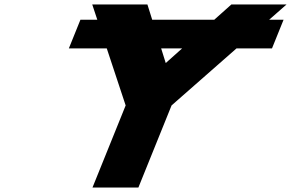

<svg xmlns="http://www.w3.org/2000/svg" viewBox="-20 -845 1311 865"><path d="M395.5 -825 418.4 -756H342.3L290.2 -627H461L546.1 -370L396.6 0H603.4L752.9 -370L1045.6 -627H1205.4L1257.5 -756H1192.5L1271.1 -825H1022.5L945.2 -756H665.7L644.1 -825ZM706 -627H800.6L726.7 -561Z"/></svg>

Font: Hussar
Style: BdWideOblFour
Weight: 700
Foundry: Cannot Into Space Fonts
Version: Version 2.00